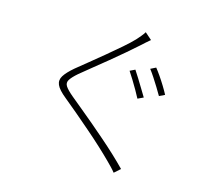

<svg xmlns="http://www.w3.org/2000/svg" viewBox="-116 -927 1232 1117"><g transform="rotate(15 500.0 -368.0)"><path d="M626 -561Q638 -543 654.5 -516.5Q671 -490 687.5 -462.5Q704 -435 715 -417L681 -401Q671 -421 655.5 -447.5Q640 -474 624 -500.5Q608 -527 595 -546ZM740 -604Q753 -588 770 -563.5Q787 -539 803.5 -512Q820 -485 831 -464L798 -448Q786 -469 770 -495Q754 -521 738 -545.5Q722 -570 708 -588ZM669 -751Q659 -743 641.5 -727Q624 -711 615 -703Q588 -679 548.5 -645Q509 -611 465.5 -575.5Q422 -540 381 -507Q340 -474 310 -449Q278 -421 266.5 -402Q255 -383 267 -364Q279 -345 315 -315Q346 -289 383.5 -258.5Q421 -228 461.5 -193.5Q502 -159 543.5 -123Q585 -87 623.5 -51Q662 -15 695 19L659 51Q648 37 634 22.5Q620 8 606 -6Q576 -36 535 -74Q494 -112 447.5 -152Q401 -192 357 -229.5Q313 -267 277 -296Q231 -333 219.5 -360Q208 -387 224.5 -413.5Q241 -440 282 -475Q310 -498 351 -531Q392 -564 437 -601.5Q482 -639 522 -673.5Q562 -708 587 -735Q596 -745 609 -760.5Q622 -776 628 -787Z"/></g></svg>

Font: Noto Sans KR ExtraLight
Style: Regular
Weight: 250
Designer: Ryoko NISHIZUKA  (kana, bopomofo & ideographs); Paul D. Hunt (Latin, Greek & Cyrillic); Sandoll Communications , Soo-you
Foundry: Adobe
Version: Version 2.004-H2;hotconv 1.0.118;makeotfexe 2.5.65603